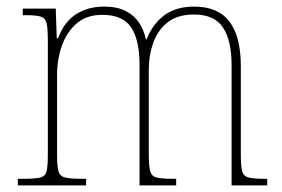

<svg xmlns="http://www.w3.org/2000/svg" viewBox="-20 -562 855 582"><path d="M34 0V-20H52Q87 -20 102.5 -24Q118 -28 121.5 -44Q125 -60 125 -95V-438Q125 -474 121.5 -490.5Q118 -507 104 -511.5Q90 -516 60 -516H49V-536H149L152 -446H156Q174 -495 210 -518.5Q246 -542 295 -542Q335 -542 360.5 -529Q386 -516 401 -494Q416 -472 422 -443H425Q441 -487 476.5 -514.5Q512 -542 569 -542Q641 -542 675.5 -496.5Q710 -451 710 -362V-93Q710 -59 714 -43.5Q718 -28 733.5 -24Q749 -20 783 -20H790V0H682V-365Q682 -439 656 -478.5Q630 -518 568 -518Q519 -518 489 -495Q459 -472 445 -433.5Q431 -395 431 -349V-95Q431 -60 435 -44Q439 -28 454.5 -24Q470 -20 504 -20H514V0H403V-365Q403 -441 377.5 -479Q352 -517 290 -517Q243 -517 213 -491.5Q183 -466 168 -424.5Q153 -383 153 -334V-95Q153 -60 157 -44Q161 -28 177 -24Q193 -20 228 -20H241V0Z"/></svg>

Font: Noto Serif Khmer SemiCondensed Thin
Style: Regular
Weight: 250
Width: 4
Designer: Danh Hong and the Monotype Design Team
Foundry: Monotype Imaging Inc.
Version: Version 2.004